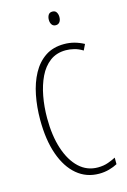

<svg xmlns="http://www.w3.org/2000/svg" viewBox="-137 -975 694 1049"><g transform="rotate(-15 210.5 -451.0)"><path d="M286 -689Q233 -689 196 -661Q159 -633 136.5 -586Q114 -539 103 -480Q92 -421 92 -357Q92 -257 116.5 -182.5Q141 -108 185.5 -66.5Q230 -25 291 -25Q324 -25 350 -34.5Q376 -44 393 -53V-16Q373 -5 346 2.5Q319 10 289 10Q217 10 164 -34.5Q111 -79 82 -161.5Q53 -244 53 -358Q53 -430 66 -496Q79 -562 107 -613.5Q135 -665 179 -694.5Q223 -724 286 -724Q316 -724 343.5 -716.5Q371 -709 397 -695L381 -662Q357 -677 332.5 -683Q308 -689 286 -689ZM270 -912Q286 -912 293 -900.5Q300 -889 300 -874Q300 -856 292 -845.5Q284 -835 270 -835Q255 -835 247.5 -846Q240 -857 240 -873Q240 -889 247 -900.5Q254 -912 270 -912Z"/></g></svg>

Font: Noto Sans Khmer ExtraCondensed ExtraLight
Style: Regular
Weight: 250
Width: 2
Designer: Danh Hong and the Monotype Design Team
Foundry: Monotype Imaging Inc.
Version: Version 2.004